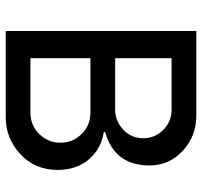

<svg xmlns="http://www.w3.org/2000/svg" viewBox="-38 -688 726 691"><g transform="rotate(90 325.5 -343.0)"><path d="M396 -686Q471 -686 523.5 -637Q576 -588 576 -518Q576 -392 456 -358V-353Q515 -344 553.5 -300Q592 -256 592 -187Q592 -105 535 -52.5Q478 0 402 0H92V-686ZM376 -394Q416 -394 447 -423Q478 -452 478 -495Q478 -537 448 -567Q418 -597 376 -597H190V-394ZM386 -89Q431 -89 462.5 -120.5Q494 -152 494 -197Q494 -242 462.5 -273.5Q431 -305 386 -305H190V-89Z"/></g></svg>

Font: Chivo
Style: Regular
Weight: 400
Designer: Hector Gatti
Foundry: Omnibus-Type
Version: Version 1.007;PS 001.007;hotconv 1.0.88;makeotf.lib2.5.64775